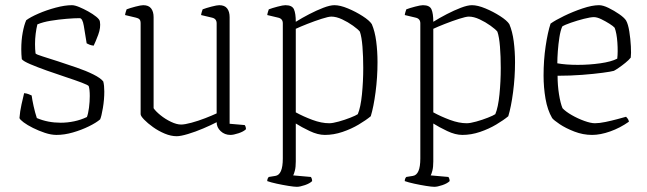

<svg xmlns="http://www.w3.org/2000/svg" viewBox="-20 -520 2492 740"><path d="M198 0Q177 0 153 -8Q129 -16 107 -27Q85 -38 71 -48.5Q57 -59 55 -65Q57 -91 63 -118Q69 -145 73 -161Q83 -160 90.5 -157Q98 -154 102 -152Q104 -136 109.5 -111Q115 -86 122 -65Q164 -47 214 -47Q240 -47 266 -52.5Q292 -58 315 -69Q320 -82 323 -105Q326 -128 326 -150Q326 -175 322 -188Q320 -192 295 -201.5Q270 -211 233.5 -223Q197 -235 160.5 -248Q124 -261 97 -272.5Q70 -284 64 -292Q63 -302 62.5 -311Q62 -320 62 -330Q62 -365 67.5 -394.5Q73 -424 81 -442Q97 -454 128 -467.5Q159 -481 194.5 -490.5Q230 -500 257 -500Q268 -500 285 -493Q302 -486 320 -476Q338 -466 351 -455.5Q364 -445 365 -437Q369 -414 358.5 -386Q348 -358 341 -344Q332 -345 324.5 -348Q317 -351 314 -353Q308 -391 303 -420.5Q298 -450 287 -450Q267 -450 236.5 -447.5Q206 -445 175.5 -440Q145 -435 124 -426Q120 -410 117.5 -390Q115 -370 115 -350Q115 -340 115.5 -331Q116 -322 117 -314Q120 -310 144.5 -302.5Q169 -295 204 -283.5Q239 -272 275.5 -259.5Q312 -247 340 -233Q368 -219 378 -206Q382 -191 382 -167Q382 -136 376.5 -103.5Q371 -71 366 -60Q351 -47 322.5 -33Q294 -19 261 -9.5Q228 0 198 0Z M661 5Q639 5 615 -5Q591 -15 570 -30Q549 -45 535.5 -59Q522 -73 522 -80V-430Q522 -441 517.5 -445.5Q513 -450 504 -452L462 -462Q463 -469 465 -475Q467 -481 468 -484Q481 -489 502 -494.5Q523 -500 532 -500Q553 -500 562.5 -487.5Q572 -475 572 -454V-103Q580 -91 598.5 -76Q617 -61 639 -50.5Q661 -40 678 -40Q692 -40 718 -47Q744 -54 771 -64.5Q798 -75 815 -83V-430Q815 -448 797 -452L755 -462Q756 -469 758 -475Q760 -481 761 -484Q774 -489 795 -494.5Q816 -500 825 -500Q846 -500 855.5 -487.5Q865 -475 865 -454V-43L923 -38Q925 -36 926.5 -31.5Q928 -27 928 -22Q919 -13 899.5 -6.5Q880 0 868 0Q846 0 830.5 -14.5Q815 -29 815 -49Q794 -38 763.5 -25Q733 -12 704.5 -3.5Q676 5 661 5Z M1124 200Q1114 200 1092 196.5Q1070 193 1047 188Q1024 183 1010 178Q1010 168 1016 162L1041 158Q1070 154 1070 91V-430Q1070 -448 1052 -452L1010 -462Q1011 -469 1013 -475Q1015 -481 1016 -484Q1029 -489 1050 -494.5Q1071 -500 1080 -500Q1106 -500 1113 -484Q1120 -468 1120 -436Q1144 -451 1172 -465.5Q1200 -480 1226 -490Q1252 -500 1269 -500Q1291 -500 1321 -487.5Q1351 -475 1377.5 -458Q1404 -441 1413 -427Q1425 -399 1430 -360.5Q1435 -322 1435 -280Q1435 -222 1427.5 -165Q1420 -108 1409 -72Q1391 -57 1362.5 -40Q1334 -23 1300 -11.5Q1266 0 1232 0Q1205 0 1173.5 -15Q1142 -30 1120 -44V102Q1120 124 1116.5 137.5Q1113 151 1110 156L1178 162Q1180 164 1181.5 168.5Q1183 173 1183 178Q1174 187 1155 193.5Q1136 200 1124 200ZM1249 -45Q1262 -45 1285.5 -51.5Q1309 -58 1330.5 -66.5Q1352 -75 1359 -80Q1370 -106 1375 -156Q1380 -206 1380 -258Q1380 -302 1377 -340Q1374 -378 1367 -398Q1360 -407 1340.5 -421Q1321 -435 1298.5 -445.5Q1276 -456 1257 -456Q1246 -456 1219.5 -447.5Q1193 -439 1165 -428Q1137 -417 1120 -409V-87Q1149 -71 1184 -58Q1219 -45 1249 -45Z M1654 200Q1644 200 1622 196.5Q1600 193 1577 188Q1554 183 1540 178Q1540 168 1546 162L1571 158Q1600 154 1600 91V-430Q1600 -448 1582 -452L1540 -462Q1541 -469 1543 -475Q1545 -481 1546 -484Q1559 -489 1580 -494.5Q1601 -500 1610 -500Q1636 -500 1643 -484Q1650 -468 1650 -436Q1674 -451 1702 -465.5Q1730 -480 1756 -490Q1782 -500 1799 -500Q1821 -500 1851 -487.5Q1881 -475 1907.5 -458Q1934 -441 1943 -427Q1955 -399 1960 -360.5Q1965 -322 1965 -280Q1965 -222 1957.5 -165Q1950 -108 1939 -72Q1921 -57 1892.5 -40Q1864 -23 1830 -11.5Q1796 0 1762 0Q1735 0 1703.5 -15Q1672 -30 1650 -44V102Q1650 124 1646.5 137.5Q1643 151 1640 156L1708 162Q1710 164 1711.5 168.5Q1713 173 1713 178Q1704 187 1685 193.5Q1666 200 1654 200ZM1779 -45Q1792 -45 1815.5 -51.5Q1839 -58 1860.5 -66.5Q1882 -75 1889 -80Q1900 -106 1905 -156Q1910 -206 1910 -258Q1910 -302 1907 -340Q1904 -378 1897 -398Q1890 -407 1870.5 -421Q1851 -435 1828.5 -445.5Q1806 -456 1787 -456Q1776 -456 1749.5 -447.5Q1723 -439 1695 -428Q1667 -417 1650 -409V-87Q1679 -71 1714 -58Q1749 -45 1779 -45Z M2262 0Q2227 0 2193.5 -13Q2160 -26 2137 -41.5Q2114 -57 2108 -65Q2090 -96 2082.5 -139.5Q2075 -183 2075 -229Q2075 -288 2083 -342Q2091 -396 2102 -429Q2120 -442 2154 -458.5Q2188 -475 2225 -487.5Q2262 -500 2289 -500Q2304 -500 2325.5 -489.5Q2347 -479 2366.5 -465.5Q2386 -452 2393 -441Q2401 -427 2405.5 -398.5Q2410 -370 2411.5 -341.5Q2413 -313 2411 -298Q2404 -289 2390.5 -278Q2377 -267 2364.5 -258.5Q2352 -250 2346 -247Q2336 -244 2302.5 -239.5Q2269 -235 2223.5 -231.5Q2178 -228 2129 -228Q2129 -191 2134.5 -156.5Q2140 -122 2148 -103Q2160 -90 2183.5 -76.5Q2207 -63 2232 -54Q2257 -45 2273 -45Q2290 -45 2314 -50Q2338 -55 2360 -61Q2382 -67 2393 -70Q2395 -68 2399 -63Q2403 -58 2404 -51Q2370 -27 2332 -13.5Q2294 0 2262 0ZM2207 -270Q2251 -270 2293.5 -276Q2336 -282 2359 -294Q2362 -320 2359.5 -356Q2357 -392 2349 -413Q2344 -419 2329 -428.5Q2314 -438 2297.5 -446Q2281 -454 2269 -454Q2256 -454 2230.5 -447.5Q2205 -441 2180.5 -432.5Q2156 -424 2147 -418Q2140 -402 2136 -376Q2132 -350 2130 -323Q2128 -296 2128 -276Q2161 -270 2207 -270Z"/></svg>

Font: Texturina 72pt Thin
Style: Regular
Weight: 100
Designer: Guillermo Torres Carreño
Foundry: Omnibus-Type
Version: Version 1.002; ttfautohint (v1.8.3)